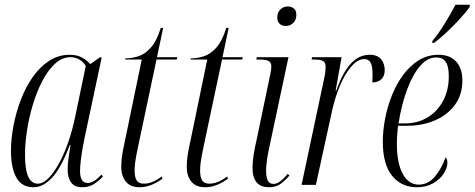

<svg xmlns="http://www.w3.org/2000/svg" viewBox="-20 -776 1992 806"><path d="M121 10Q71 10 48.5 -31Q26 -72 26 -143Q26 -192 36.5 -247.5Q47 -303 67 -356Q87 -409 117 -452Q147 -495 186 -520.5Q225 -546 272 -546Q304 -546 325 -534Q346 -522 359 -507L399 -535H407L335 -197Q331 -178 326.5 -152Q322 -126 319 -100.5Q316 -75 316 -58Q316 -8 348 -8Q362 -8 376 -17Q390 -26 406 -43L412 -35Q395 -17 374.5 -3.5Q354 10 325 10Q293 10 278.5 -10Q264 -30 264 -65Q264 -89 268 -115Q272 -141 276 -167H273Q236 -70 198.5 -30Q161 10 121 10ZM138 -5Q161 -5 184 -28.5Q207 -52 228.5 -91.5Q250 -131 267 -180.5Q284 -230 295 -283L340 -499Q330 -517 312.5 -526.5Q295 -536 276 -536Q241 -536 211.5 -509Q182 -482 158.5 -437.5Q135 -393 118.5 -338.5Q102 -284 93.5 -229Q85 -174 85 -127Q85 -62 99 -33.5Q113 -5 138 -5Z M566 10Q527 10 508 -14Q489 -38 489 -74Q489 -96 492 -119.5Q495 -143 506 -192L575 -526H505L506 -531Q534 -531 561.5 -540Q589 -549 613.5 -576.5Q638 -604 655 -659H665L639 -536H724L722 -526H637L561 -167Q550 -116 547.5 -95Q545 -74 545 -61Q545 -33 553.5 -19Q562 -5 584 -5Q603 -5 621.5 -13Q640 -21 659 -35L662 -26Q639 -9 615 0.5Q591 10 566 10Z M841 10Q802 10 783 -14Q764 -38 764 -74Q764 -96 767 -119.5Q770 -143 781 -192L850 -526H780L781 -531Q809 -531 836.5 -540Q864 -549 888.5 -576.5Q913 -604 930 -659H940L914 -536H999L997 -526H912L836 -167Q825 -116 822.5 -95Q820 -74 820 -61Q820 -33 828.5 -19Q837 -5 859 -5Q878 -5 896.5 -13Q915 -21 934 -35L937 -26Q914 -9 890 0.5Q866 10 841 10Z M1179 -667Q1165 -667 1154.5 -675.5Q1144 -684 1144 -703Q1144 -724 1157 -736.5Q1170 -749 1189 -749Q1203 -749 1213.5 -740.5Q1224 -732 1224 -714Q1224 -692 1211 -679.5Q1198 -667 1179 -667ZM1109 10Q1040 10 1040 -72Q1040 -95 1044.5 -125Q1049 -155 1057 -188L1115 -466Q1119 -484 1119 -498Q1119 -512 1109 -519Q1099 -526 1069 -526H1056L1058 -536H1191L1107 -141Q1101 -111 1099 -91Q1097 -71 1097 -59Q1097 -34 1103.5 -19Q1110 -4 1128 -4Q1143 -4 1157.5 -15.5Q1172 -27 1188 -46L1195 -39Q1176 -17 1157 -3.5Q1138 10 1109 10Z M1340 -443Q1344 -460 1345.5 -473Q1347 -486 1347 -495Q1347 -514 1336 -520Q1325 -526 1302 -526H1288L1290 -536H1414L1389 -396H1392Q1417 -469 1451.5 -507.5Q1486 -546 1532 -546Q1565 -546 1580 -527Q1595 -508 1595 -482Q1595 -456 1580.5 -443Q1566 -430 1543 -430Q1543 -440 1543.5 -447.5Q1544 -455 1544 -462Q1544 -501 1535 -514.5Q1526 -528 1510 -528Q1482 -528 1455 -497Q1428 -466 1407 -416Q1386 -366 1374 -311L1306 0H1246Z M1730 10Q1665 10 1626 -38Q1587 -86 1587 -182Q1587 -227 1596.5 -277Q1606 -327 1625 -375Q1644 -423 1672.5 -461.5Q1701 -500 1738 -523Q1775 -546 1821 -546Q1869 -546 1895 -517.5Q1921 -489 1921 -438Q1921 -378 1889.5 -335.5Q1858 -293 1805.5 -270.5Q1753 -248 1688 -248H1651Q1650 -241 1648 -217Q1646 -193 1646 -173Q1646 -92 1670.5 -46.5Q1695 -1 1738 -1Q1777 -1 1805.5 -34.5Q1834 -68 1850 -115Q1853 -113 1855.5 -108.5Q1858 -104 1858 -92Q1858 -71 1842.5 -47Q1827 -23 1798 -6.5Q1769 10 1730 10ZM1680 -258Q1734 -258 1775.5 -283.5Q1817 -309 1840.5 -353.5Q1864 -398 1864 -456Q1864 -498 1851 -516.5Q1838 -535 1812 -535Q1775 -535 1744 -499.5Q1713 -464 1689.5 -401.5Q1666 -339 1653 -258ZM1795 -604Q1821 -635 1846 -675.5Q1871 -716 1892 -756H1952V-747Q1938 -727 1913 -699.5Q1888 -672 1858.5 -644Q1829 -616 1803 -596H1794Z"/></svg>

Font: Noto Serif Display ExtraCondensed Light
Style: Italic
Weight: 300
Width: 2
Italic angle: -12°
Designer: Monotype Design Team
Foundry: Monotype Imaging Inc.
Version: Version 2.009